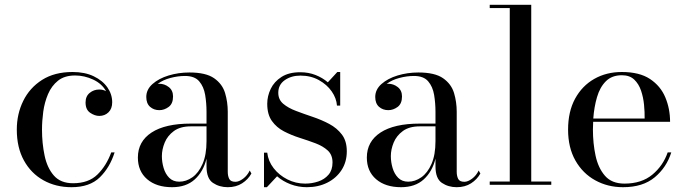

<svg xmlns="http://www.w3.org/2000/svg" viewBox="-20 -770 2862 800"><path d="M457.5 -135Q438 -72.5 396 -31.2Q354 10 278 10Q212.5 10 161 -18.8Q109.5 -47.5 79.8 -101.2Q50 -155 50 -230Q50 -295 76.8 -349.5Q103.5 -404 155.2 -437Q207 -470 282.5 -470Q333.5 -470 370.5 -452.2Q407.5 -434.5 427.5 -405.8Q447.5 -377 447.5 -344Q447.5 -317 432 -302Q416.5 -287 393.5 -287Q375 -287 355.8 -300Q336.5 -313 336.5 -343Q336.5 -369 353.8 -383Q371 -397 393.5 -397Q409.5 -397 422 -390Q404.5 -421.5 368 -438.5Q331.5 -455.5 293 -455.5Q249 -455.5 222 -434Q195 -412.5 180.2 -378Q165.5 -343.5 160.2 -304.5Q155 -265.5 155 -230Q155 -173 165.8 -121.8Q176.5 -70.5 204.5 -38.5Q232.5 -6.5 284.5 -6.5Q349 -6.5 386 -42.8Q423 -79 443.5 -135Z M775 -255H840.5V-304.5Q840.5 -340.5 834.8 -374.8Q829 -409 810 -431.2Q791 -453.5 751 -453.5Q721 -453.5 690 -445.2Q659 -437 637 -420.5Q640.5 -421 644 -421Q665.5 -421 683.2 -407.2Q701 -393.5 701 -368Q701 -338 682.8 -324.5Q664.5 -311 644 -311Q621 -311 605.2 -325Q589.5 -339 589.5 -366Q589.5 -397 615.5 -420Q641.5 -443 682.5 -455.5Q723.5 -468 769 -468Q838 -468 872.2 -444Q906.5 -420 917.8 -382.5Q929 -345 929 -304.5V-54Q929 -37 935 -24.8Q941 -12.5 961 -12.5Q975.5 -12.5 993 -25.5Q1010.5 -38.5 1020.5 -59.5L1027.5 -47Q1014 -22.5 988.8 -6.2Q963.5 10 929 10Q894 10 867.2 -8Q840.5 -26 840.5 -76.5V-109Q827 -54.5 791.2 -22.2Q755.5 10 697 10Q632 10 593.2 -23.2Q554.5 -56.5 554.5 -113.5Q554.5 -180.5 611.5 -217.8Q668.5 -255 775 -255ZM727 -13Q755.5 -13 781.5 -31.2Q807.5 -49.5 824 -87Q840.5 -124.5 840.5 -182V-243.5H775Q731 -243.5 704.5 -224Q678 -204.5 666.2 -175.8Q654.5 -147 654.5 -119.5Q654.5 -94.5 661.8 -70Q669 -45.5 685 -29.2Q701 -13 727 -13Z M1092 10H1080V-134H1093.5Q1097.5 -98.5 1120.2 -69.2Q1143 -40 1177.5 -22.5Q1212 -5 1251.5 -5Q1280 -5 1306 -13.8Q1332 -22.5 1348.8 -42Q1365.5 -61.5 1365.5 -93Q1365.5 -124.5 1345.8 -142.8Q1326 -161 1295 -172.8Q1264 -184.5 1229.2 -195.5Q1194.5 -206.5 1163.5 -222.5Q1132.5 -238.5 1113 -265.8Q1093.5 -293 1093.5 -337.5Q1093.5 -369.5 1108 -399.8Q1122.5 -430 1153 -449.5Q1183.5 -469 1231 -469Q1265.5 -469 1294.8 -457.5Q1324 -446 1346 -427L1385.5 -470H1397.5V-330H1384Q1382 -360.5 1362.2 -389Q1342.5 -417.5 1308.8 -436.2Q1275 -455 1232 -455Q1193.5 -455 1166.5 -436Q1139.5 -417 1139.5 -383.5Q1139.5 -355 1160.2 -337.5Q1181 -320 1213.5 -307.8Q1246 -295.5 1282.5 -283.2Q1319 -271 1351.5 -253.8Q1384 -236.5 1404.5 -209.5Q1425 -182.5 1425 -139.5Q1425 -95 1403 -61.2Q1381 -27.5 1343.5 -8.8Q1306 10 1258.5 10Q1223 10 1190.8 -2.2Q1158.5 -14.5 1134.5 -35.5Z M1729 -255H1794.5V-304.5Q1794.5 -340.5 1788.8 -374.8Q1783 -409 1764 -431.2Q1745 -453.5 1705 -453.5Q1675 -453.5 1644 -445.2Q1613 -437 1591 -420.5Q1594.5 -421 1598 -421Q1619.5 -421 1637.2 -407.2Q1655 -393.5 1655 -368Q1655 -338 1636.8 -324.5Q1618.5 -311 1598 -311Q1575 -311 1559.2 -325Q1543.5 -339 1543.5 -366Q1543.5 -397 1569.5 -420Q1595.5 -443 1636.5 -455.5Q1677.5 -468 1723 -468Q1792 -468 1826.2 -444Q1860.5 -420 1871.8 -382.5Q1883 -345 1883 -304.5V-54Q1883 -37 1889 -24.8Q1895 -12.5 1915 -12.5Q1929.5 -12.5 1947 -25.5Q1964.5 -38.5 1974.5 -59.5L1981.5 -47Q1968 -22.5 1942.8 -6.2Q1917.5 10 1883 10Q1848 10 1821.2 -8Q1794.5 -26 1794.5 -76.5V-109Q1781 -54.5 1745.2 -22.2Q1709.5 10 1651 10Q1586 10 1547.2 -23.2Q1508.5 -56.5 1508.5 -113.5Q1508.5 -180.5 1565.5 -217.8Q1622.5 -255 1729 -255ZM1681 -13Q1709.5 -13 1735.5 -31.2Q1761.5 -49.5 1778 -87Q1794.5 -124.5 1794.5 -182V-243.5H1729Q1685 -243.5 1658.5 -224Q1632 -204.5 1620.2 -175.8Q1608.5 -147 1608.5 -119.5Q1608.5 -94.5 1615.8 -70Q1623 -45.5 1639 -29.2Q1655 -13 1681 -13Z M2020.5 -13.5H2104V-736.5H2020.5V-750H2193.5V-13.5H2277V0H2020.5Z M2777 -135Q2757.5 -72.5 2708 -31.2Q2658.5 10 2576 10Q2512 10 2460 -18.8Q2408 -47.5 2377.5 -101.2Q2347 -155 2347 -230Q2347 -305 2376.2 -358.8Q2405.5 -412.5 2456 -441.2Q2506.5 -470 2571 -470Q2644.5 -470 2688.5 -440.8Q2732.5 -411.5 2752.2 -364.2Q2772 -317 2772 -262.5H2451.5Q2450.5 -247 2450.5 -230Q2450.5 -173 2461.5 -121.5Q2472.5 -70 2500.8 -37.5Q2529 -5 2582 -5Q2653 -5 2698 -42.2Q2743 -79.5 2762 -135ZM2571 -456.5Q2529.5 -456.5 2504.5 -431.5Q2479.5 -406.5 2467.5 -365.2Q2455.5 -324 2452 -276H2666Q2666.5 -302.5 2663.5 -333.5Q2660.5 -364.5 2651 -392.5Q2641.5 -420.5 2622.5 -438.5Q2603.5 -456.5 2571 -456.5Z"/></svg>

Font: Bodoni Moda 16pt
Style: Regular
Weight: 400
Version: Version 2.3